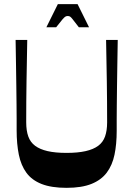

<svg xmlns="http://www.w3.org/2000/svg" viewBox="-20 -892 641 923"><path d="M300 11Q227 11 180 -7.5Q133 -26 107 -61.5Q81 -97 70.5 -148.5Q60 -200 60 -266Q60 -290 60 -321Q60 -352 59.5 -390.5Q59 -429 58.5 -476Q58 -523 57 -579Q56 -635 55 -700H111Q109 -601 107.5 -502Q106 -403 106 -304Q106 -264 116 -236Q126 -208 149 -191Q172 -174 209 -165.5Q246 -157 300 -157Q354 -157 391.5 -165.5Q429 -174 452 -191Q475 -208 485 -236Q495 -264 495 -304Q495 -403 493.5 -502Q492 -601 490 -700H546Q545 -635 544 -578.5Q543 -522 542.5 -474.5Q542 -427 541.5 -388Q541 -349 541 -318Q541 -287 541 -263Q541 -199 530.5 -148.5Q520 -98 493.5 -62.5Q467 -27 420 -8Q373 11 300 11ZM203 -761 258 -872H353L408 -761H359Q338 -788 329.5 -799Q321 -810 316.5 -812.5Q312 -815 305 -815Q300 -815 295 -812.5Q290 -810 280.5 -799Q271 -788 250 -761Z"/></svg>

Font: Ojuju SemiBold
Style: Regular
Weight: 600
Designer: Chisaokwu Joboson, Mirko Velimirovic
Foundry: Udi Foundry
Version: Version 1.000